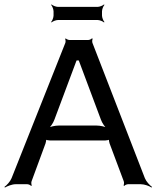

<svg xmlns="http://www.w3.org/2000/svg" viewBox="-26 -829 704 864"><path d="M626 -27 390 -636C388 -641 389 -651 391 -654L388 -657C386 -653 376 -649 371 -649H287C281 -649 273 -653 270 -656L267 -654C269 -651 270 -641 268 -636L26 -27C20 -12 4 5 -6 12L-4 15C6 9 28 0 44 0H97C102 0 112 4 114 8L117 5C115 2 114 -8 116 -13L179 -184C181 -189 183 -201 181 -205L178 -202C180 -199 193 -197 198 -197H448C453 -197 466 -199 468 -202L465 -205C463 -201 465 -189 467 -184L531 -13C533 -8 532 2 530 5L533 8C535 4 545 0 550 0H608C624 0 646 8 656 15L658 12C648 5 632 -12 626 -27ZM409 -264H238C222 -264 198 -259 188 -252L191 -249C200 -256 214 -276 219 -291L317 -553C318 -554 320 -559 319 -560L316 -558C317 -557 322 -557 324 -557C325 -557 330 -557 331 -558L328 -560C327 -559 329 -554 330 -553L428 -291C433 -276 447 -256 456 -249L459 -252C449 -259 425 -264 409 -264ZM433 -759V-778C433 -787 439 -802 444 -807L442 -809C437 -804 422 -798 413 -798H235C226 -798 211 -804 206 -809L204 -807C209 -802 215 -787 215 -778V-759C215 -750 209 -735 204 -730L206 -728C211 -733 226 -739 235 -739H413C422 -739 437 -733 442 -728L444 -730C439 -735 433 -750 433 -759Z"/></svg>

Font: Gamestation Storm
Style: Regular
Weight: 400
Designer: Jonas Hecksher
Foundry: Jonas Hecksher, Playtypeª, e-types AS
Version: Version 1.003